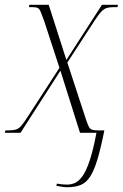

<svg xmlns="http://www.w3.org/2000/svg" viewBox="-35 -556 514 804"><path d="M247 228Q235 228 224 226Q213 224 201 222L203 213Q225 217 247 217Q263 217 279 210Q295 203 310.5 181.5Q326 160 340.5 116.5Q355 73 369 0H300L218 -260L51 0H-15L-12 -10H1Q20 -10 31.5 -13.5Q43 -17 53 -28Q63 -39 79 -64L214 -272L149 -471Q140 -496 135 -507.5Q130 -519 123 -522.5Q116 -526 102 -526H86L88 -536H169L243 -305L392 -536H459L457 -526H440Q425 -526 413.5 -523Q402 -520 390.5 -508.5Q379 -497 362 -471L247 -294L325 -56Q332 -36 336.5 -26.5Q341 -17 349 -13.5Q357 -10 375 -10H402Q387 65 373 111.5Q359 158 342.5 183.5Q326 209 303 218.5Q280 228 247 228Z"/></svg>

Font: Noto Serif Display SemiCondensed ExtraLight
Style: Italic
Weight: 200
Width: 4
Italic angle: -12°
Designer: Monotype Design Team
Foundry: Monotype Imaging Inc.
Version: Version 2.009